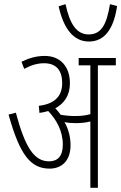

<svg xmlns="http://www.w3.org/2000/svg" viewBox="-20 -900 581 920"><path d="M541 -871 507 -880C491 -783 466 -735 405 -735C346 -735 314 -787 294 -880L261 -870C285 -760 334 -701 406 -701C480 -701 525 -760 541 -871ZM318 -204C318 -244 308 -282 289 -315C306 -311 325 -310 344 -310C366 -310 390 -312 413 -318V0H449V-587H535V-622H357V-587H413V-353C389 -346 365 -344 338 -344C317 -344 294 -346 271 -350C263 -361 254 -372 245 -381C289 -405 315 -444 315 -501C315 -582 268 -632 195 -632C154 -632 120 -622 83 -604L96 -570C129 -588 160 -597 191 -597C250 -597 278 -562 278 -502C278 -441 244 -402 166 -393L169 -359C184 -361 198 -364 211 -368C250 -327 281 -273 281 -207C281 -151 256 -127 215 -127C143 -127 100 -195 56 -360L21 -351C75 -157 127 -92 218 -92C272 -92 318 -126 318 -204Z"/></svg>

Font: Noto Sans ExtraCondensed ExtraLight
Style: Regular
Weight: 200
Width: 2
Designer: Monotype Design Team
Foundry: Monotype Imaging Inc.
Version: Version 2.013